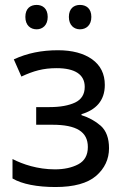

<svg xmlns="http://www.w3.org/2000/svg" viewBox="-20 -750 505 780"><path d="M215.8 -545.9C149.4 -545.9 90.8 -534.2 36.1 -508.8L66.9 -439C116.2 -461.9 155.3 -473.1 210 -473.1C283.7 -473.1 324.2 -447.8 324.2 -397C324.2 -367.2 311 -345.7 285.2 -333.5C259.3 -321.3 224.6 -314.9 181.2 -314.9H127V-243.2H192.9C290.5 -243.2 336.9 -214.8 336.9 -152.8C336.9 -119.6 323.7 -96.2 297.9 -82.5C272 -68.8 240.2 -62 203.1 -62C133.3 -62 72.3 -82.5 30.8 -104V-24.9C69.8 -2 131.3 9.8 205.1 9.8C280.3 9.8 335.4 -5.4 370.6 -35.6C405.3 -65.9 422.9 -103.5 422.9 -147.9C422.9 -188.5 411.6 -218.8 389.6 -238.8C367.2 -258.3 340.8 -272.9 311 -282.2V-286.1C368.2 -303.2 405.8 -339.8 405.8 -404.8C405.8 -449.7 388.7 -484.4 354 -509.3C319.3 -533.7 272.9 -545.9 215.8 -545.9ZM83 -681.2C83 -647.5 103.5 -630.9 128.9 -630.9C152.8 -630.9 173.8 -647.5 173.8 -681.2C173.8 -715.8 152.8 -730 128.9 -730C103.5 -730 83 -715.8 83 -681.2ZM259.8 -681.2C259.8 -647.5 280.8 -630.9 304.7 -630.9C330.1 -630.9 351.1 -647.5 351.1 -681.2C351.1 -715.8 330.1 -730 304.7 -730C280.8 -730 259.8 -715.8 259.8 -681.2Z"/></svg>

Font: Avrile Sans
Style: Regular
Weight: 400
Designer: Monotype Design Team, Google (font), Stefan Peev (BGR Cyrillic), Cristiano Sobral (main changes)
Foundry: The Avrile Sans Project Authors
Version: Version 3.110